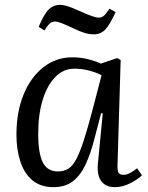

<svg xmlns="http://www.w3.org/2000/svg" viewBox="-20 -760 611 794"><path d="M466 -79Q465 -55 470 -46Q475 -37 491 -37Q504 -37 518.5 -45Q533 -53 547 -64L567 -35Q551 -19 519 -2.5Q487 14 456 14Q416 14 398 -12Q380 -38 385 -86L405 -291L398 -292L371 -188Q355 -125 334 -80Q313 -35 281.5 -10.5Q250 14 201 14Q148 14 114 -14.5Q80 -43 64 -92.5Q48 -142 48 -203Q48 -297 77.5 -369Q107 -441 159.5 -482Q212 -523 279 -523Q315 -523 347 -514.5Q379 -506 397 -497L465 -520L479 -512ZM219 -51Q244 -51 262 -62Q280 -73 295 -101Q310 -129 326 -178Q342 -227 362 -303L400 -449Q377 -461 347 -468.5Q317 -476 288 -476Q243 -476 209.5 -442.5Q176 -409 157 -348.5Q138 -288 138 -207Q138 -126 157 -88.5Q176 -51 219 -51ZM369 -618Q349 -618 329.5 -624Q310 -630 283 -643Q252 -658 234 -664.5Q216 -671 210 -671Q197 -671 188 -664.5Q179 -658 164 -634L140 -649Q162 -702 181.5 -721Q201 -740 230 -740Q240 -740 257.5 -735Q275 -730 315 -712Q370 -687 388 -687Q400 -687 409 -694.5Q418 -702 433 -724L458 -710Q434 -657 415 -637.5Q396 -618 369 -618Z"/></svg>

Font: Literata 36pt
Style: Italic
Weight: 400
Italic angle: -2°
Designer: Latin by Veronika Burian and Jose Scaglione. Greek by Irene Vlachou. Cyrillic by Vera Evstafieva
Foundry: TypeTogether
Version: Version 3.002